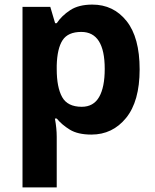

<svg xmlns="http://www.w3.org/2000/svg" viewBox="-20 -576 673 836"><path d="M382 -556Q474 -556 531 -484.5Q588 -413 588 -274Q588 -135 529 -62.5Q470 10 378 10Q319 10 284 -11.5Q249 -33 227 -60H219Q227 -18 227 20V240H78V-546H199L220 -475H227Q249 -508 286 -532Q323 -556 382 -556ZM334 -437Q276 -437 252.5 -401Q229 -365 227 -291V-275Q227 -196 250.5 -153.5Q274 -111 336 -111Q387 -111 411.5 -153.5Q436 -196 436 -276Q436 -437 334 -437Z"/></svg>

Font: Noto Sans Kannada
Style: Bold
Weight: 700
Designer: Jelle Bosma - Monotype Design Team
Foundry: Monotype Imaging Inc.
Version: Version 2.005; ttfautohint (v1.8.4.7-5d5b)